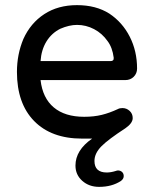

<svg xmlns="http://www.w3.org/2000/svg" viewBox="-20 -529 593 748"><path d="M468 -217H138Q146 -147 189.5 -110.5Q233 -74 308 -74Q346 -74 376.5 -81.5Q407 -89 439 -104Q446 -108 457 -108Q473 -108 485 -97Q497 -86 497 -69Q497 -49 468 -29Q402 14 376 40Q348 68 348 98Q348 143 396 143Q412 143 431 137L434 136L439 135Q449 135 455.5 141Q462 147 462 157Q462 168 451 176Q416 199 366 199Q327 199 300.5 175.5Q274 152 274 116Q274 56 339 11H300Q180 11 113 -57.5Q46 -126 46 -249Q46 -317 71 -377Q99 -439 152.5 -474Q206 -509 280 -509Q354 -509 406 -476Q457 -442 485.5 -386Q514 -330 514 -262Q514 -243 501 -230Q488 -217 468 -217ZM411 -291Q424 -291 423 -304Q418 -344 399 -369Q378 -399 346.5 -415.5Q315 -432 280 -432Q250 -432 215 -417Q181 -400 161 -367.5Q141 -335 138 -291Z"/></svg>

Font: 寒蝉全圆体
Style: Regular
Weight: 400
Designer: Warren2060
      Designed by Motoya company      

      [Varela Round]
      Joe Prince(Latin component); Avraham Cornf
Foundry: ChillType
Version: Version 3.200